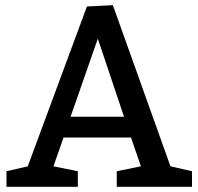

<svg xmlns="http://www.w3.org/2000/svg" viewBox="-20 -720 765 740"><path d="M5 0V-60L87 -79L315 -695L415 -700L637 -79L720 -60V0H430V-60L523 -79L485 -190H225L186 -79L280 -60V0ZM357 -571 252 -270H458Z"/></svg>

Font: Bitter
Style: Regular
Weight: 400
Designer: Sol Matas
Foundry: Sol Matas
Version: Version 1.001